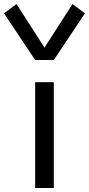

<svg xmlns="http://www.w3.org/2000/svg" viewBox="-114 -944 446 964"><path d="M62.5 -531.2H156.2V0H62.5ZM-93.8 -877 -31.2 -923.8 109.4 -705.1 250 -923.8 312.5 -877 156.2 -642.6H62.5Z"/></svg>

Font: Michroma+
Style: Regular
Weight: 400
Designer: beogot
Foundry: beogot
Version: Version